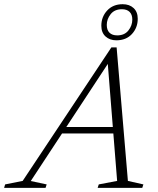

<svg xmlns="http://www.w3.org/2000/svg" viewBox="-83 -916 772 936"><path d="M199 -265.5 209.5 -297H504L493.5 -265.5ZM540.5 -34 616 -17 610.5 0H393L398.5 -17L488 -34L440.5 -629.5H459L67 -33.5L144.5 -17L139 0H-63L-58 -17L27.5 -34L460 -685H485.5ZM515 -895.5Q548 -895.5 568.2 -876.8Q588.5 -858 588.5 -824.5Q588.5 -781 560.2 -750.2Q532 -719.5 484.5 -719.5Q452 -719.5 431.5 -738.2Q411 -757 411 -790.5Q411 -834 439.5 -864.8Q468 -895.5 515 -895.5ZM488.5 -743.5Q524 -743.5 543 -767.5Q562 -791.5 562 -820.5Q562 -845 548.8 -858Q535.5 -871 511.5 -871Q475.5 -871 456.5 -847Q437.5 -823 437.5 -794.5Q437.5 -769.5 450.8 -756.5Q464 -743.5 488.5 -743.5Z"/></svg>

Font: Newsreader 16pt 16pt Light
Style: Italic
Weight: 300
Italic angle: -17°
Version: Version 1.003